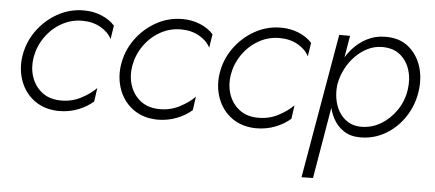

<svg xmlns="http://www.w3.org/2000/svg" viewBox="-48 -575 2041 900"><g transform="rotate(5 972.5 -125.0)"><path d="M97 -230Q106 -282 136 -325.5Q166 -369 211.5 -395Q257 -421 310 -421Q359 -421 396 -400Q433 -379 449 -347L459 -411Q435 -438 396.5 -454Q358 -470 313 -470Q246 -470 188.5 -437.5Q131 -405 92.5 -351Q54 -297 44 -230Q35 -167 56 -112Q77 -57 123.5 -24Q170 9 236 10Q285 10 327 -6.5Q369 -23 398 -49L407 -113Q380 -85 336 -62Q292 -39 239 -40Q187 -41 152.5 -68Q118 -95 103.5 -138Q89 -181 97 -230Z M561 -230Q570 -282 600 -325.5Q630 -369 675.5 -395Q721 -421 774 -421Q823 -421 860 -400Q897 -379 913 -347L923 -411Q899 -438 860.5 -454Q822 -470 777 -470Q710 -470 652.5 -437.5Q595 -405 556.5 -351Q518 -297 508 -230Q499 -167 520 -112Q541 -57 587.5 -24Q634 9 700 10Q749 10 791 -6.5Q833 -23 862 -49L871 -113Q844 -85 800 -62Q756 -39 703 -40Q651 -41 616.5 -68Q582 -95 567.5 -138Q553 -181 561 -230Z M1025 -230Q1034 -282 1064 -325.5Q1094 -369 1139.5 -395Q1185 -421 1238 -421Q1287 -421 1324 -400Q1361 -379 1377 -347L1387 -411Q1363 -438 1324.5 -454Q1286 -470 1241 -470Q1174 -470 1116.5 -437.5Q1059 -405 1020.5 -351Q982 -297 972 -230Q963 -167 984 -112Q1005 -57 1051.5 -24Q1098 9 1164 10Q1213 10 1255 -6.5Q1297 -23 1326 -49L1335 -113Q1308 -85 1264 -62Q1220 -39 1167 -40Q1115 -41 1080.5 -68Q1046 -95 1031.5 -138Q1017 -181 1025 -230Z M1451 219 1566 -460H1515L1397 220ZM1909 -230Q1918 -295 1899.5 -349.5Q1881 -404 1838.5 -437.5Q1796 -471 1731 -470Q1685 -470 1646 -450Q1607 -430 1577.5 -396.5Q1548 -363 1529 -320Q1510 -277 1503 -230Q1497 -186 1502.5 -144Q1508 -102 1526.5 -67Q1545 -32 1577 -11Q1609 10 1655 10Q1719 10 1773.5 -22Q1828 -54 1864 -109Q1900 -164 1909 -230ZM1857 -230Q1849 -177 1819 -133.5Q1789 -90 1745.5 -64.5Q1702 -39 1650 -40Q1616 -41 1590.5 -57.5Q1565 -74 1549 -101Q1533 -128 1527.5 -162Q1522 -196 1527 -230Q1534 -268 1551.5 -302Q1569 -336 1595.5 -363Q1622 -390 1654 -405.5Q1686 -421 1721 -421Q1773 -421 1805.5 -394.5Q1838 -368 1851.5 -324.5Q1865 -281 1857 -230Z"/></g></svg>

Font: Jost Light
Style: Italic
Weight: 300
Italic angle: -5°
Version: Version 3.710